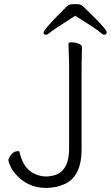

<svg xmlns="http://www.w3.org/2000/svg" viewBox="-20 -907 542 939"><path d="M381 -677 379 -588V-177Q379 -41 292 -5Q253 12 205.5 12Q158 12 122 -5.5Q86 -23 63.5 -47.5Q41 -72 31 -93.5Q21 -115 21 -124Q21 -133 34.5 -150.5Q48 -168 69 -168Q75 -168 76 -161Q93 -87 143 -60Q174 -44 204 -44Q234 -44 260 -55Q318 -82 318 -180V-589L315 -695Q315 -700 331 -700Q347 -700 364 -693.5Q381 -687 381 -677ZM345 -828Q244 -764 228 -750.5Q212 -737 206 -737Q193 -737 193 -748Q193 -761 273 -842L304 -873Q314 -883 323.5 -885Q333 -887 354 -887Q375 -887 386.5 -875.5Q398 -864 418 -845Q502 -763 502 -750Q502 -737 489 -737Q483 -737 466 -752Q449 -767 351 -828L348 -830Z"/></svg>

Font: ToneOZ-Pinyin-WenKai-Light
Style: Light
Weight: 300
Designer: Fontworks Inc.
Foundry: ToneOZ
Version: Version 0.240331